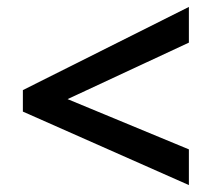

<svg xmlns="http://www.w3.org/2000/svg" viewBox="-20 -639 612 554"><path d="M525 -105 46 -317V-379L525 -619V-516L175 -353L525 -208Z"/></svg>

Font: Noto Sans Gujarati SemiBold
Style: Regular
Weight: 600
Designer: Jelle Bosma - Monotype Design Team, Universal Thirst
Foundry: Monotype Imaging Inc.
Version: Version 2.106; ttfautohint (v1.8.4.7-5d5b)